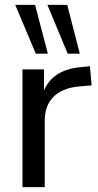

<svg xmlns="http://www.w3.org/2000/svg" viewBox="-20 -774 405 794"><path d="M73 0V-487H162V-371H152Q168 -431 210 -461.5Q252 -492 321 -497L352 -500L359 -421L302 -416Q236 -409 200.5 -373Q165 -337 165 -274V0ZM260 -552 176 -754H258L310 -552ZM128 -552 43 -754H125L178 -552Z"/></svg>

Font: Nunito Sans 12pt Medium
Style: Regular
Weight: 500
Designer: Vernon Adams
Foundry: Vernon Adams
Version: Version 3.101;gftools[0.9.27]